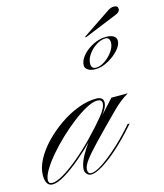

<svg xmlns="http://www.w3.org/2000/svg" viewBox="-163 -779 740 868"><g transform="rotate(-15 207.0 -344.5)"><path d="M-23 7Q-56 7 -56 -44Q-56 -78 -36 -116Q-16 -154 18 -189.5Q52 -225 94 -254Q136 -283 180.5 -300Q225 -317 265 -317Q299 -317 299 -291Q299 -267 268 -229.5Q237 -192 190 -143Q153 -105 112 -70.5Q71 -36 35.5 -14.5Q0 7 -23 7ZM-22 0Q-3 0 29.5 -19Q62 -38 102.5 -71.5Q143 -105 185 -148Q232 -197 261 -232.5Q290 -268 290 -290Q290 -307 268 -307Q248 -307 217.5 -291Q187 -275 152.5 -248.5Q118 -222 84 -190Q50 -158 22 -125Q-6 -92 -23 -63.5Q-40 -35 -40 -16Q-40 0 -22 0ZM384 -169 375 -159Q334 -112 291.5 -73.5Q249 -35 213.5 -13Q178 9 157 9Q146 9 137.5 0.5Q129 -8 129 -21Q129 -55 166 -112Q203 -169 269 -237H274L334 -303H411Q393 -293 374 -278Q355 -263 338 -246Q264 -172 221.5 -127.5Q179 -83 161 -58Q143 -33 143 -17Q143 3 159 3Q177 3 209 -17.5Q241 -38 281.5 -74Q322 -110 363 -156L374 -169ZM251 -476Q251 -499 271 -522Q291 -545 321 -560Q351 -575 381 -575Q404 -575 416.5 -567Q429 -559 429 -545Q429 -524 408 -501Q387 -478 357 -462Q327 -446 299 -446Q277 -446 264 -454.5Q251 -463 251 -476ZM377 -569Q356 -569 333.5 -554.5Q311 -540 296 -518.5Q281 -497 281 -476Q281 -452 303 -452Q323 -452 345 -467Q367 -482 382 -503.5Q397 -525 397 -544Q397 -569 377 -569ZM293 -596 291 -600 425 -690Q438 -698 451 -698Q470 -698 470 -682Q470 -669 452 -661Z"/></g></svg>

Font: Ballet
Style: Regular
Weight: 400
Designer: Maximiliano R. Sproviero
Foundry: Omnibus-Type
Version: Version 1.100